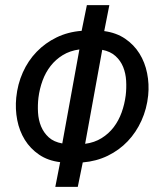

<svg xmlns="http://www.w3.org/2000/svg" viewBox="-20 -731 627 751"><path d="M387.7 -609.4Q435.1 -603 469.5 -579.6Q503.9 -556.2 525.4 -521.7Q546.9 -487.3 555.4 -444.8Q564 -402.3 559.6 -357.9Q554.2 -305.2 533.4 -259.3Q512.7 -213.4 479.5 -178.5Q446.3 -143.6 401.6 -121.8Q356.9 -100.1 303.7 -95.7L284.2 0H196.3L215.3 -96.7Q167.5 -102.5 133.1 -126Q98.6 -149.4 77.1 -184.1Q55.7 -218.8 47.4 -261.5Q39.1 -304.2 43.5 -349.1Q48.8 -401.9 69.3 -447.8Q89.8 -493.7 123.3 -528.3Q156.7 -563 201.4 -584.7Q246.1 -606.4 299.3 -610.4L319.8 -710.9H407.7ZM130.4 -349.1Q127 -320.3 128.7 -291Q130.4 -261.7 140.6 -236.8Q150.9 -211.9 170.7 -193.8Q190.4 -175.8 223.6 -169.9L290.5 -537.6Q253.9 -532.7 225.8 -515.6Q197.8 -498.5 178 -473.1Q158.2 -447.8 146.5 -415.8Q134.8 -383.8 130.4 -349.1ZM471.7 -357.9Q475.1 -386.2 473.4 -415.3Q471.7 -444.3 461.7 -469Q451.7 -493.7 431.9 -511.7Q412.1 -529.8 379.9 -536.1L313 -168.5Q349.6 -173.3 377.4 -190.7Q405.3 -208 424.8 -233.6Q444.3 -259.3 455.8 -291.3Q467.3 -323.2 471.7 -357.9Z"/></svg>

Font: Roboto Mono
Style: Italic
Weight: 400
Designer: Google
Version: Version 2.000985; 2015; ttfautohint (v1.3)